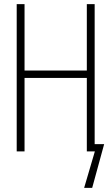

<svg xmlns="http://www.w3.org/2000/svg" viewBox="-20 -734 540 931"><path d="M61 0H99V-356H401V0H440L388 177H427L485 -35H439V-714H401V-392H99V-714H61Z"/></svg>

Font: Noto Sans Mono ExtraCondensed ExtraLight
Style: Regular
Weight: 200
Width: 2
Designer: Monotype Design Team
Foundry: Monotype Imaging Inc.
Version: Version 2.014